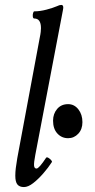

<svg xmlns="http://www.w3.org/2000/svg" viewBox="-20 -745 385 778"><path d="M77 13Q59 13 50.5 2.5Q42 -8 42 -33Q42 -47 44 -64Q46 -81 50 -104L141 -592Q144 -606 145 -615.5Q146 -625 146 -631Q146 -670 119 -670Q114 -670 113 -677.5Q112 -685 114 -692Q116 -699 119 -699Q142 -699 168.5 -706Q195 -713 211 -720Q221 -725 228 -725Q240 -725 235 -704L123 -117Q117 -86 118 -74Q119 -62 128 -62Q138 -62 167 -106Q170 -109 176 -105.5Q182 -102 187 -96.5Q192 -91 190 -88Q176 -66 155.5 -42.5Q135 -19 114.5 -3Q94 13 77 13ZM256 -185Q230 -185 212.5 -204Q195 -223 195 -256Q195 -284 211.5 -303.5Q228 -323 256 -323Q281 -323 297.5 -302Q314 -281 314 -250Q314 -221 297 -203Q280 -185 256 -185Z"/></svg>

Font: Junicode Two Beta Condensed Medium
Style: Italic
Weight: 500
Width: 3
Italic angle: -9°
Version: Version 1.053; ttfautohint (v1.8.4)